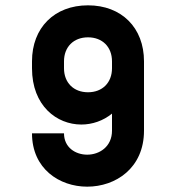

<svg xmlns="http://www.w3.org/2000/svg" viewBox="-20 -685 660 720"><path d="M520 -195V-455C520 -581 436 -665 310 -665C184 -665 100 -581 100 -455V-429C100 -288 193 -218 285 -218C326 -218 367 -232 400 -259V-195C400 -135 353 -105 307 -105C263 -105 220 -132 220 -185H100C100 -52 203 15 307 15C413 15 520 -54 520 -195ZM220 -429V-455C220 -509 256 -545 310 -545C364 -545 400 -509 400 -455V-429C400 -375 364 -339 310 -339C256 -339 220 -375 220 -429Z"/></svg>

Font: Grotesk 03
Style: Bold
Weight: 500
Designer: Frank Adebiaye, contributions by Jérémy Landes, Ariel Martín Pérez
Foundry: Velvetyne Type Foundry
Version: Version 3.000;Glyphs 3.1.2 (3150)